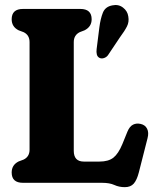

<svg xmlns="http://www.w3.org/2000/svg" viewBox="-20 -736 623 773"><path d="M320.5 -614 301 -606.5Q277 -594.5 277 -566.5V-129Q277 -85.5 317.5 -85.5H380.5Q416.5 -85.5 436.5 -101.2Q456.5 -117 472.5 -155.5L493 -206Q502 -227.5 515.8 -234.2Q529.5 -241 546.5 -237Q564.5 -233 572.2 -217.8Q580 -202.5 574 -179.5L539 -42Q531 -11 518.5 3.2Q506 17.5 482.5 17.5Q459.5 17.5 440.5 8.8Q421.5 0 390.5 0H72.5Q27 0 27 -41.5Q27 -72 55 -86L75 -93.5Q99 -105 99 -133.5V-566.5Q99 -595 75 -606.5L55 -614Q27 -628 27 -658.5Q27 -700 72.5 -700H303.5Q349 -700 349 -658.5Q349 -628.5 320.5 -614ZM380 -625.5Q384.5 -660.5 394.2 -685Q404 -709.5 433 -714.5Q457 -719.5 475.2 -705.5Q493.5 -691.5 496.5 -670Q500.5 -648 491.2 -629.8Q482 -611.5 463 -586L414.5 -513.5Q408.5 -505.5 398.5 -502.2Q388.5 -499 380.5 -503Q372 -507.5 369.8 -517Q367.5 -526.5 369 -538Z"/></svg>

Font: Fraunces 144pt S100
Style: Bold
Weight: 700
Version: Version 1.000; ttfautohint (v1.8.3)